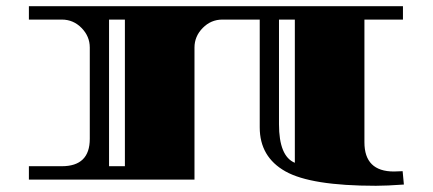

<svg xmlns="http://www.w3.org/2000/svg" viewBox="-20 -578 1393 618"><path d="M1248 -26 1276 -27 1280 16Q1224 20 1190 20Q981 20 898.5 -26.5Q816 -73 816 -168V-515H696Q659 -515 632.5 -488Q606 -461 606 -425V0H73V-43H179Q269 -43 269 -131V-425Q269 -461 242.5 -488Q216 -515 179 -515H73V-558H1277V-515H1153V-120Q1153 -26 1248 -26ZM382 -43V-515H331V-43ZM929 -515H878V-178Q878 -75 929 -54Z"/></svg>

Font: Diplomata SC
Style: Regular
Weight: 400
Width: 7
Designer: Eduardo Rodriguez Tunni
Foundry: Eduardo Rodriguez Tunni
Version: Version 1.001